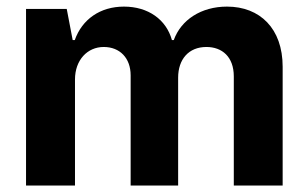

<svg xmlns="http://www.w3.org/2000/svg" viewBox="-20 -573 952 593"><path d="M60.4 0H211.6V-327.4C211.6 -387.8 250 -427.9 300.4 -427.9C350.1 -427.9 383.5 -393.8 383.5 -340.2V0H530.2V-333.1C530.2 -389.6 562.5 -427.9 617.5 -427.9C665.8 -427.9 702.1 -397.7 702.1 -337V0H853V-366.8C853 -485.1 782.7 -552.6 681.1 -552.6C601.2 -552.6 539.1 -511.7 516.7 -449.2H511C493.6 -512.4 437.9 -552.6 362.9 -552.6C289.4 -552.6 233.7 -513.5 210.9 -449.2H204.5L186.1 -545.5H60.4Z"/></svg>

Font: GiG Sans
Style: Bold
Weight: 700
Designer: Andreas Faust
Version: Version 1.100;FEAKit 1.0